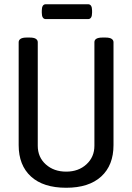

<svg xmlns="http://www.w3.org/2000/svg" viewBox="-20 -879 623 905"><path d="M292 6Q184 6 126 -47Q68 -100 68 -195V-680Q68 -690 77 -696Q86 -702 106 -702H120Q140 -702 149 -696Q158 -690 158 -680V-192Q158 -138 196 -104Q234 -70 292 -70Q350 -70 387.5 -104.5Q425 -139 425 -192V-680Q425 -702 463 -702H477Q497 -702 506 -696Q515 -690 515 -680V-195Q515 -100 457 -47Q399 6 292 6ZM196 -789Q177 -789 177 -819V-829Q177 -859 196 -859H395Q414 -859 414 -829V-819Q414 -789 395 -789Z"/></svg>

Font: Asap Condensed VF Beta
Style: Regular
Weight: 400
Designer: Pablo Cosgaya
Foundry: Omnibus-Type
Version: Version 1.008